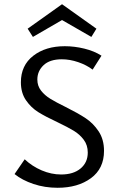

<svg xmlns="http://www.w3.org/2000/svg" viewBox="-20 -883 562 910"><path d="M136 -708 111 -747 274 -863 437 -747 413 -708 274 -788ZM291 -376Q349 -347 385.5 -323Q422 -299 447.5 -260.5Q473 -222 473 -168Q473 -84 411 -38.5Q349 7 253 7Q192 7 138.5 -11Q85 -29 49 -58L97 -128Q132 -95 177.5 -75.5Q223 -56 270 -56Q328 -56 362 -84.5Q396 -113 396 -160Q396 -195 377 -220.5Q358 -246 330 -263Q302 -280 252 -304Q196 -330 161.5 -351.5Q127 -373 103 -408Q79 -443 79 -493Q79 -573 137.5 -618.5Q196 -664 287 -664Q333 -664 380 -652.5Q427 -641 461 -619L419 -553Q390 -575 350.5 -588.5Q311 -602 273 -602Q216 -602 186.5 -574Q157 -546 157 -506Q157 -476 174.5 -453.5Q192 -431 219 -414.5Q246 -398 291 -376Z"/></svg>

Font: Ysabeau SC Medium
Style: Regular
Weight: 500
Designer: Christian Thalmann (Catharsis Fonts)
Version: Version 0.003